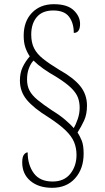

<svg xmlns="http://www.w3.org/2000/svg" viewBox="-20 -780 499 916"><path d="M229 116Q164 116 125 83Q86 50 86 -5Q86 -32 94.5 -42.5Q103 -53 112 -53Q112 6 141 46Q170 86 231 86Q286 86 315.5 49Q345 12 345 -41Q345 -74 333.5 -102Q322 -130 292.5 -158.5Q263 -187 209 -222Q141 -264 108 -303.5Q75 -343 75 -396Q75 -432 88 -459.5Q101 -487 122 -511Q108 -532 100.5 -555Q93 -578 93 -610Q93 -678 132.5 -719Q172 -760 237 -760Q301 -760 331.5 -731Q362 -702 362 -666Q362 -623 332 -623Q332 -670 309.5 -700Q287 -730 234 -730Q182 -730 155.5 -698.5Q129 -667 129 -615Q129 -577 142.5 -550Q156 -523 185.5 -499.5Q215 -476 261 -448Q331 -409 363 -369Q395 -329 395 -276Q395 -235 381.5 -205.5Q368 -176 350 -148Q361 -131 370 -109Q379 -87 379 -47Q379 25 338.5 70.5Q298 116 229 116ZM332 -169Q341 -184 350.5 -211Q360 -238 360 -266Q360 -292 352 -314Q344 -336 320.5 -359.5Q297 -383 249 -413Q214 -433 187 -452Q160 -471 140 -491Q127 -478 118 -454.5Q109 -431 109 -401Q109 -371 120.5 -348.5Q132 -326 158.5 -304Q185 -282 230 -252Q266 -230 291.5 -208Q317 -186 332 -169Z"/></svg>

Font: Noto Serif Sinhala Condensed ExtraLight
Style: Regular
Weight: 200
Width: 3
Designer: Jelle Bosma - Monotype Design Team
Foundry: Monotype Imaging Inc.
Version: Version 2.007; ttfautohint (v1.8.4.7-5d5b)